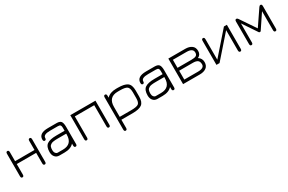

<svg xmlns="http://www.w3.org/2000/svg" viewBox="129 -1643 4506 3000"><g transform="rotate(-30 2382.5 -143.0)"><path d="M126 -218V-27Q126 7 100 7Q74 7 74 -27V-433Q74 -468 100 -468Q126 -468 126 -433V-270H476V-433Q476 -468 502 -468Q528 -468 528 -433V-27Q528 7 502 7Q476 7 476 -27V-218Z M663 -349Q663 -461 830 -461H985Q1042 -461 1063.5 -433.5Q1085 -406 1085 -335V-27Q1085 7 1059 7Q1033 7 1033 -28V-63Q976 0 863 0H770Q722 0 692.5 -33.5Q663 -67 663 -123Q663 -221 715 -258Q767 -295 886 -295H1033V-352Q1033 -383 1021.5 -396Q1010 -409 978 -409H837Q715 -409 715 -349Q715 -314 689 -314Q663 -314 663 -349ZM770 -52H863Q1033 -52 1033 -228V-243H886Q792 -243 763 -227Q734 -212 724.5 -189Q715 -166 715 -127Q715 -94 731.5 -73Q748 -52 770 -52Z M1232 -27V-461H1686V-27Q1686 7 1660 7Q1634 7 1634 -27V-409H1284V-27Q1284 7 1258 7Q1232 7 1232 -27Z M2310 -285V-176Q2310 -75 2259 -37.5Q2208 0 2089 0H1888V147Q1888 182 1862 182Q1836 182 1836 147V-434Q1836 -468 1862 -468Q1888 -468 1888 -433V-398Q1947 -461 2059 -461H2088Q2208 -461 2259 -423.5Q2310 -386 2310 -285ZM2258 -177V-284Q2257 -363 2223 -386Q2189 -409 2097 -409H2059Q1888 -409 1888 -232V-52H2089Q2191 -52 2224.5 -75Q2258 -98 2258 -177Z M2432 -349Q2432 -461 2599 -461H2754Q2811 -461 2832.5 -433.5Q2854 -406 2854 -335V-27Q2854 7 2828 7Q2802 7 2802 -28V-63Q2745 0 2632 0H2539Q2491 0 2461.5 -33.5Q2432 -67 2432 -123Q2432 -221 2484 -258Q2536 -295 2655 -295H2802V-352Q2802 -383 2790.5 -396Q2779 -409 2747 -409H2606Q2484 -409 2484 -349Q2484 -314 2458 -314Q2432 -314 2432 -349ZM2539 -52H2632Q2802 -52 2802 -228V-243H2655Q2561 -243 2532 -227Q2503 -212 2493.5 -189Q2484 -166 2484 -127Q2484 -94 2500.5 -73Q2517 -52 2539 -52Z M3001 0V-461H3306Q3377 -461 3421 -429Q3465 -397 3465 -332Q3465 -263 3406 -237Q3465 -199 3465 -131Q3465 -65 3421 -32.5Q3377 0 3306 0ZM3299 -409H3053V-264H3303Q3364 -264 3389 -279Q3414 -294 3414 -333Q3414 -409 3299 -409ZM3053 -52H3299Q3413 -52 3413 -120Q3413 -170 3386 -191Q3359 -212 3303 -212H3053Z M4004 -461H4057V-28Q4057 7 4031 7Q4005 7 4005 -29V-394L3659 0H3603V-433Q3603 -468 3629 -468Q3655 -468 3655 -432V-63Z M4639 -370 4466 -112Q4461 -104 4449 -104Q4437 -104 4431 -112L4258 -370V-28Q4258 7 4232 7Q4206 7 4206 -27V-433Q4206 -468 4230 -468Q4248 -468 4260 -449L4448 -171L4637 -449Q4650 -468 4666 -468Q4691 -468 4691 -433V-27Q4691 7 4665 7Q4639 7 4639 -28Z"/></g></svg>

Font: Jura
Style: Regular
Weight: 400
Designer: Daniel Johnson, Alexei Vanyashin
Foundry: Daniel Johnson
Version: Version 5.103